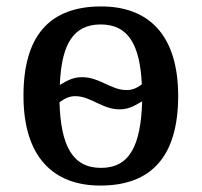

<svg xmlns="http://www.w3.org/2000/svg" viewBox="-20 -567 627 597"><path d="M292 10C451 10 534 -81 534 -269C534 -457 443 -547 295 -547C135 -547 53 -457 53 -269C53 -81 144 10 292 10ZM373 -287C325 -287 290 -327 235 -327C212 -327 196 -321 166 -303C171 -428 207 -491 293 -491C379 -491 415 -428 421 -305C403 -291 389 -287 373 -287ZM294 -45C204 -45 169 -116 165 -249C184 -263 198 -268 214 -268C263 -268 297 -227 352 -227C374 -227 391 -233 422 -252C418 -116 384 -45 294 -45Z"/></svg>

Font: Noto Serif Medium
Style: Regular
Weight: 500
Designer: Monotype Design Team
Foundry: Monotype Imaging Inc.
Version: Version 2.013